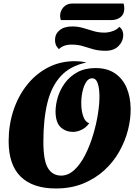

<svg xmlns="http://www.w3.org/2000/svg" viewBox="-20 -1047 776 1089"><path d="M297 22Q166 22 97.5 -45Q29 -112 29 -246Q29 -338 56 -420Q83 -502 133 -565Q183 -628 252 -664Q321 -700 405 -700Q420 -700 435.5 -698.5Q451 -697 468 -693V-692Q378 -673 325 -615.5Q272 -558 249 -464.5Q226 -371 226 -243Q226 -136 252 -93.5Q278 -51 327 -51Q367 -51 401.5 -83Q436 -115 462.5 -167Q489 -219 507.5 -280Q526 -341 535.5 -401Q545 -461 544 -507Q543 -550 533.5 -576.5Q524 -603 502 -603Q482 -603 468 -580.5Q454 -558 447 -523.5Q440 -489 441 -453Q442 -416 452.5 -386Q463 -356 486 -348Q469 -324 444 -311.5Q419 -299 394 -299Q353 -299 324.5 -325Q296 -351 295 -413Q295 -453 308 -496Q321 -539 348.5 -576.5Q376 -614 419 -637.5Q462 -661 522 -661Q588 -661 632 -631Q676 -601 698 -549.5Q720 -498 721 -432Q722 -373 706 -310Q690 -247 656.5 -187.5Q623 -128 571.5 -81Q520 -34 451.5 -6Q383 22 297 22ZM325 -933Q321 -944 321 -957Q321 -985 340 -1006Q359 -1027 390 -1027H681Q685 -1013 685 -999Q685 -967 664 -950Q643 -933 609 -933ZM579 -759Q538 -759 507.5 -768Q477 -777 449.5 -785.5Q422 -794 386 -794Q362 -794 343.5 -787Q325 -780 314 -768Q300 -783 296 -795Q292 -807 292 -820Q292 -854 318 -875.5Q344 -897 390 -897Q423 -897 452.5 -888Q482 -879 511 -870.5Q540 -862 572 -862Q597 -862 622 -871.5Q647 -881 656 -895Q670 -885 674.5 -872.5Q679 -860 679 -850Q679 -813 652.5 -786Q626 -759 579 -759Z"/></svg>

Font: Sansita Swashed ExtraBold
Style: Regular
Weight: 800
Designer: Pablo Cosgaya
Foundry: Omnibus-Type
Version: Version 1.003; ttfautohint (v1.8.3)